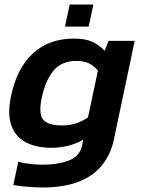

<svg xmlns="http://www.w3.org/2000/svg" viewBox="-20 -655 631 851"><path d="M268 -537 289 -635H394L373 -537ZM165 176Q149 176 124.5 174.5Q100 173 76.5 170.5Q53 168 39 165L61 62Q81 68 112 71.5Q143 75 165 75Q238 75 286 56Q334 37 344 -11L349 -36Q288 0 206 0Q144 0 98 -22.5Q52 -45 32 -94.5Q12 -144 28 -225Q54 -353 126 -418.5Q198 -484 308 -484Q358 -484 388.5 -470Q419 -456 444 -430L461 -474H577L484 -33Q471 27 434.5 74.5Q398 122 332 149Q266 176 165 176ZM256 -99Q290 -99 318 -108.5Q346 -118 370 -135L414 -342Q396 -364 373.5 -374.5Q351 -385 319 -385Q254 -385 218.5 -343.5Q183 -302 166 -226Q150 -154 170 -126.5Q190 -99 256 -99Z"/></svg>

Font: Kanit Medium
Style: Italic
Weight: 500
Italic angle: -12°
Designer: Katatrad Team
Foundry: CadsonDemak
Version: Version 2.000; ttfautohint (v1.8.3)